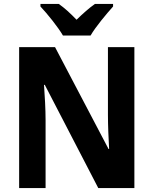

<svg xmlns="http://www.w3.org/2000/svg" viewBox="-20 -953 778 973"><path d="M299 -773H439C465 -818 520 -883 553 -920V-933H461C430 -911 402 -886 368 -853C337 -885 308 -912 278 -933H185V-920C220 -883 274 -816 299 -773ZM661 0V-714H527V-371C527 -321 530 -248 533 -198H530L259 -714H77V0H211V-344C211 -398 207 -468 203 -523H207L478 0Z"/></svg>

Font: Noto Sans Georgian SemiCondensed Bold
Style: Regular
Weight: 700
Width: 4
Designer: Monotype Design Team, Akaki Razmadze
Foundry: Google LLC
Version: Version 2.005